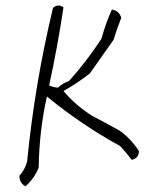

<svg xmlns="http://www.w3.org/2000/svg" viewBox="-20 -690 540 681"><path d="M168 -662.1Q185.5 -677.7 205.1 -664.1Q185.5 -531.2 154.3 -386.7Q168 -380.9 185.5 -378.9Q201.2 -394.5 224.6 -402.3Q289.1 -474.6 339.8 -552.7Q355.5 -609.4 377 -656.2Q402.3 -652.3 410.2 -627Q394.5 -587.9 382.8 -548.8Q341.8 -490.2 298.8 -429.7Q253.9 -394.5 205.1 -367.2Q248 -316.4 306.6 -279.3Q355.5 -253.9 404.3 -226.6Q443.4 -199.2 472.7 -154.3Q472.7 -128.9 447.3 -123Q429.7 -146.5 406.2 -171.9Q267.6 -248 146.5 -347.7Q119.1 -226.6 117.2 -95.7Q101.6 -56.6 70.3 -29.3Q48.8 -41 48.8 -66.4Q68.4 -87.9 76.2 -117.2Q103.5 -394.5 168 -662.1Z"/></svg>

Font: BoLeHuaiShuti
Style: Regular
Weight: 400
Designer: Aston.linsen@gmail.com
Foundry: BoLe
Version: Version 1.00 June 15, 2016, initial release